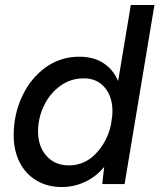

<svg xmlns="http://www.w3.org/2000/svg" viewBox="-20 -740 641 772"><path d="M399 -69Q366 -29 321.5 -8.5Q277 12 229 12Q171 12 127 -14Q83 -40 59 -87.5Q35 -135 35 -196Q35 -279 68.5 -351.5Q102 -424 162 -468Q222 -512 299 -512Q356 -512 395.5 -486.5Q435 -461 455 -414L506 -720H601L481 0H391ZM257 -75Q320 -75 365.5 -122.5Q411 -170 426 -238L430 -265Q432 -279 432 -286Q434 -348 402.5 -386.5Q371 -425 317 -425Q264 -425 222 -394.5Q180 -364 156.5 -314.5Q133 -265 133 -212Q133 -151 167 -113Q201 -75 257 -75Z"/></svg>

Font: Oak Sans Medium
Style: Italic
Weight: 500
Italic angle: -9.49998°
Foundry: Erik Kennedy, Walven
Version: Version 1.000